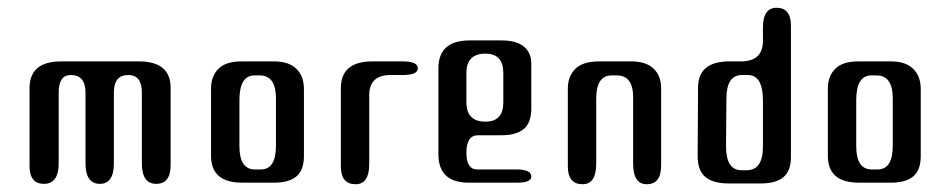

<svg xmlns="http://www.w3.org/2000/svg" viewBox="-20 -470 2437 494"><path d="M273 -232V-50Q273 3 237 3Q200 3 200 -50V-232Q200 -277 162 -277Q131 -277 131 -232V-50Q131 3 93 3Q56 3 56 -43V-243Q56 -312 137 -312H342Q419 -310 419 -244V-45Q419 3 382 3Q345 3 345 -50V-232Q345 -277 310 -277Q273 -277 273 -232Z M762 -69Q762 -32 742.5 -16Q723 0 686 0H603Q523 0 523 -69V-242Q523 -274 542 -293Q561 -312 601 -312H686Q723 -312 742.5 -293Q762 -274 762 -241ZM690 -95V-217Q690 -276 648 -276H635Q596 -276 596 -212V-94Q596 -34 636 -34H651Q690 -34 690 -95Z M1016 -277H985Q930 -277 930 -225V-48Q930 4 895 4Q857 4 857 -42V-243Q857 -312 938 -312H1017Q1055 -312 1055 -294Q1055 -277 1016 -277Z M1208 -34H1309Q1347 -34 1347 -16Q1347 0 1311 0H1186Q1108 0 1108 -73V-294Q1108 -366 1188 -366H1271Q1308 -366 1327.5 -350.5Q1347 -335 1347 -306V-191Q1347 -154 1327.5 -138Q1308 -122 1271 -122H1210Q1180 -122 1180 -77Q1180 -34 1208 -34ZM1180 -282V-207Q1180 -157 1229 -157Q1275 -157 1275 -207V-282Q1275 -332 1229 -332Q1180 -332 1180 -282Z M1609 -220Q1609 -276 1567 -276H1554Q1514 -276 1514 -216V-49Q1514 4 1479 4Q1441 4 1441 -42V-242Q1441 -274 1460.5 -293Q1480 -312 1520 -312H1605Q1642 -312 1661.5 -293.5Q1681 -275 1681 -243V-44Q1681 4 1644 4Q1609 4 1609 -49Z M1886 -312Q1943 -312 1943 -365V-399Q1943 -450 1978 -450Q2015 -450 2015 -404V-66Q2015 -30 1995.5 -14Q1976 2 1938 2H1855Q1815 2 1795 -14.5Q1775 -31 1775 -69L1776 -244Q1776 -311 1854 -312ZM1848 -94Q1848 -32 1888 -32H1901Q1943 -32 1943 -93V-211Q1943 -277 1904 -277H1889Q1849 -277 1849 -216Z M2349 -69Q2349 -32 2329.5 -16Q2310 0 2273 0H2190Q2110 0 2110 -69V-242Q2110 -274 2129 -293Q2148 -312 2188 -312H2273Q2310 -312 2329.5 -293Q2349 -274 2349 -241ZM2277 -95V-217Q2277 -276 2235 -276H2222Q2183 -276 2183 -212V-94Q2183 -34 2223 -34H2238Q2277 -34 2277 -95Z"/></svg>

Font: Cute Font
Style: Regular
Weight: 400
Designer: TypoDesign Lab.inc.
Foundry: TypoDesign Lab.inc.
Version: Version 1.00